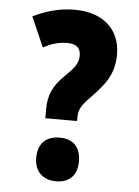

<svg xmlns="http://www.w3.org/2000/svg" viewBox="-53 -765 593 819"><g transform="rotate(5 243.5 -356.0)"><path d="M149 -290V-252H285V-266C285 -300 294 -317 331 -355C389 -416 430 -460 430 -550C430 -655 357 -724 234 -724C168 -724 111 -707 56 -680L112 -552C145 -569 175 -580 215 -580C254 -580 272 -563 272 -531C272 -497 255 -477 217 -440C170 -394 149 -355 149 -290ZM125 -81C125 -22 161 12 218 12C275 12 308 -22 308 -81C308 -141 276 -175 218 -175C158 -175 125 -141 125 -81Z"/></g></svg>

Font: Noto Sans Oriya ExtCond Blk
Style: Regular
Weight: 900
Width: 2
Designer: Amélie Bonet and Sol Matas
Foundry: Google LLC
Version: Version 2.006